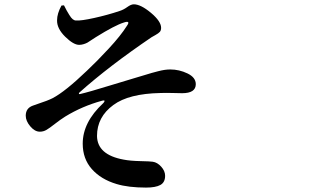

<svg xmlns="http://www.w3.org/2000/svg" viewBox="-20 -810 1540 892"><path d="M265.6 -784.2 277.3 -785.2Q286.1 -767.6 290 -760.7Q293.9 -753.9 302.2 -740.2Q310.5 -726.6 317.9 -720.7Q325.2 -714.8 333 -714.8Q356.4 -712.9 418 -726.6Q479.5 -740.2 535.2 -758.8Q553.7 -764.6 571.3 -777.3Q588.9 -790 601.6 -790Q633.8 -790 681.2 -750.5Q728.5 -710.9 728.5 -680.7Q728.5 -668.9 722.7 -662.1Q716.8 -655.3 701.7 -647Q686.5 -638.7 683.6 -636.7Q486.3 -502.9 348.6 -379.9Q345.7 -376 346.7 -374Q347.7 -372.1 351.6 -373Q390.6 -381.8 493.7 -413.6Q596.7 -445.3 608.4 -448.2Q623 -452.1 647.9 -460Q672.9 -467.8 685.1 -471.2Q697.3 -474.6 714.4 -479Q731.4 -483.4 745.1 -485.4Q758.8 -487.3 771.5 -487.3Q812.5 -487.3 851.1 -468.8Q889.6 -450.2 889.6 -418.9Q889.6 -377 826.2 -377Q821.3 -377 784.7 -377.9Q748 -378.9 725.6 -377.9Q578.1 -375 506.8 -322.3Q430.7 -266.6 430.7 -178.7Q431.6 -90.8 554.7 -68.4Q585 -62.5 631.8 -61.5Q678.7 -60.5 689.5 -58.6Q710.9 -55.7 729 -35.6Q747.1 -15.6 747.1 6.8Q747.1 37.1 725.1 49.3Q703.1 61.5 658.2 61.5Q576.2 61.5 521.5 44.9Q449.2 23.4 406.7 -24.4Q364.3 -72.3 364.3 -142.6Q364.3 -242.2 459 -330.1Q463.9 -335 465.3 -338.9Q466.8 -342.8 463.4 -343.3Q460 -343.8 453.1 -341.8Q361.3 -316.4 283.2 -268.6Q259.8 -253.9 234.9 -234.4Q210 -214.8 195.8 -206.5Q181.6 -198.2 165 -198.2Q141.6 -198.2 120.6 -223.1Q99.6 -248 99.6 -272.5Q99.6 -307.6 132.8 -319.3Q139.6 -322.3 159.2 -328.6Q178.7 -335 195.3 -341.3Q211.9 -347.7 223.6 -353.5Q282.2 -383.8 383.8 -481.4Q429.7 -524.4 485.4 -584.5Q541 -644.5 569.3 -689.5Q579.1 -703.1 575.2 -707Q571.3 -710.9 554.7 -705.1Q513.7 -692.4 425.8 -637.7Q418.9 -633.8 406.2 -625Q393.6 -616.2 386.7 -612.3Q379.9 -608.4 369.1 -605Q358.4 -601.6 347.7 -601.6Q321.3 -601.6 282.7 -639.6Q244.1 -677.7 245.1 -715.8Q245.1 -747.1 265.6 -784.2Z"/></svg>

Font: Bpmf Zihi Serif Bold
Style: Bold
Weight: 700
Foundry: But Ko
Version: Version 1.320